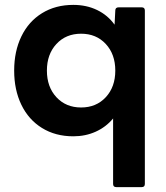

<svg xmlns="http://www.w3.org/2000/svg" viewBox="-20 -548 681 786"><path d="M456 218Q443 218 443 205V-63Q414 -28 372 -9Q330 10 280 10Q207 10 152 -24Q97 -58 67.5 -119Q38 -180 38 -259Q38 -338 67.5 -399Q97 -460 152 -494Q207 -528 280 -528Q334 -528 377.5 -507Q421 -486 449 -447L452 -505Q452 -518 466 -518H560Q573 -518 573 -505V205Q573 218 560 218ZM452 -259Q452 -326 413 -368Q374 -410 312 -410Q250 -410 211 -368Q172 -326 172 -259Q172 -192 211 -150Q250 -108 312 -108Q374 -108 413 -150Q452 -192 452 -259Z"/></svg>

Font: LINE Seed Sans TH
Style: Bold
Weight: 700
Designer: Dalton Maag Ltd | Thai characters by Cadson Demak Co.,Ltd.
Foundry: Dalton Maag Ltd
Version: Version 1.002